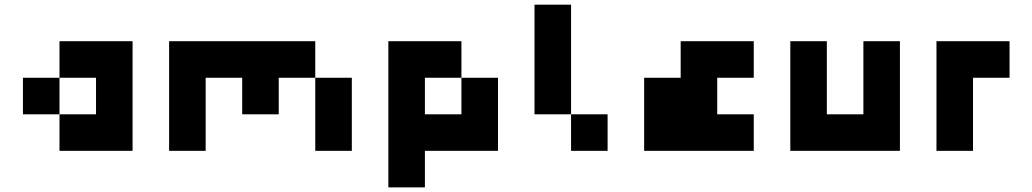

<svg xmlns="http://www.w3.org/2000/svg" viewBox="-20 -645 4415 821"><path d="M390.6 -156.2V-312.5H234.4V-156.2ZM234.4 0V-156.2H78.1V-312.5H234.4V-468.8H546.9V0Z M703.1 0V-468.8H1328.1V-312.5H1484.4V0H1328.1V-312.5H1171.9V-156.2H1015.6V-312.5H859.4V0Z M1953.1 -312.5H1796.9V-156.2H1953.1ZM2109.4 0H1796.9V156.2H1640.6V-468.8H1953.1V-312.5H2109.4Z M2421.9 0V-156.2H2265.6V-625H2421.9V-156.2H2578.1V0Z M3203.1 -468.8V-312.5H3046.9V-156.2H3203.1V0H2734.4V-312.5H2890.6V-468.8Z M3359.4 -468.8H3515.6V-156.2H3671.9V-468.8H3828.1V0H3359.4Z M4296.9 -468.8V-312.5H4140.6V0H3984.4V-468.8Z"/></svg>

Font: Sorena-Fanum Normal
Style: Regular
Weight: 400
Designer: Mohammad Darvishi
Version: Version 1.000;March 20, 2024;FontCreator 15.0.0.2958 64-bit